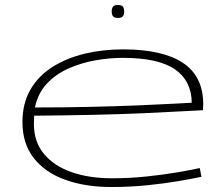

<svg xmlns="http://www.w3.org/2000/svg" viewBox="-20 -740 897 770"><path d="M426 10Q322 10 241.5 -19Q161 -48 115.5 -106Q70 -164 70 -250Q70 -326 102.5 -381.5Q135 -437 192 -472.5Q249 -508 321 -525Q393 -542 473 -542Q632 -542 713.5 -488Q795 -434 795 -322Q795 -317 794.5 -311Q794 -305 794 -298Q768 -297 706.5 -293.5Q645 -290 555.5 -286Q466 -282 354.5 -279.5Q243 -277 117 -276Q117 -268 116.5 -260Q116 -252 116 -243Q116 -171 156.5 -122.5Q197 -74 267.5 -49.5Q338 -25 429 -25Q499 -25 566 -32Q633 -39 689 -48.5Q745 -58 781 -66L788 -31Q750 -23 694.5 -13.5Q639 -4 570 3Q501 10 426 10ZM120 -309Q240 -309 346 -311.5Q452 -314 536 -317.5Q620 -321 675 -324Q730 -327 749 -328Q748 -416 681.5 -462Q615 -508 472 -508Q419 -508 362.5 -498Q306 -488 255 -465.5Q204 -443 168 -404.5Q132 -366 120 -309ZM453 -668Q438 -668 433 -675Q428 -682 428 -694Q428 -706 433 -713Q438 -720 453 -720Q468 -720 473 -713Q478 -706 478 -694Q478 -682 473 -675Q468 -668 453 -668Z"/></svg>

Font: Georama ExtraExtended ExtraLight
Style: Regular
Weight: 200
Width: 8
Designer: Jean-Baptiste Levee
Foundry: Production Type
Version: Version 1.000